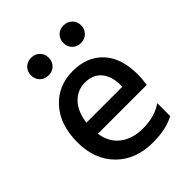

<svg xmlns="http://www.w3.org/2000/svg" viewBox="-201 -811 926 926"><g transform="rotate(-45 262.5 -347.5)"><path d="M447 -27Q391 5 299 5Q181 5 111 -66Q41 -137 41 -252Q41 -374 105 -443.5Q169 -513 268 -513Q365 -513 422 -452.5Q479 -392 479 -278Q479 -247 473 -213H140Q150 -147 196 -112Q242 -77 312 -77Q393 -77 447 -115ZM270 -432Q220 -432 184 -395.5Q148 -359 139 -290H384V-308Q382 -365 353 -398.5Q324 -432 270 -432ZM435.5 -683Q453 -666 453 -640Q453 -614 435.5 -597Q418 -580 392 -580Q366 -580 349 -597Q332 -614 332 -640Q332 -666 349 -683Q366 -700 392 -700Q418 -700 435.5 -683ZM172 -580Q145 -580 128 -597Q111 -614 111 -640Q111 -666 128 -683Q145 -700 172 -700Q198 -700 215 -683Q232 -666 232 -640Q232 -614 215 -597Q198 -580 172 -580Z"/></g></svg>

Font: Hind Madurai Medium
Style: Regular
Weight: 500
Designer: Jyotish Sonowal
Foundry: Indian Type Foundry
Version: Version 1.001;PS 1.0;hotconv 1.0.86;makeotf.lib2.5.63406; tt